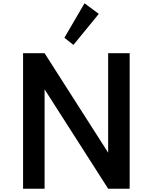

<svg xmlns="http://www.w3.org/2000/svg" viewBox="-20 -1149 930 1169"><path d="M120.5 0H251.5V-605L638.5 0H769.5V-825H638.5V-219.5L251.5 -825H120.5ZM427 -875.5 581.5 -1064.5 494.5 -1129 372 -919Z"/></svg>

Font: Spartan SemiBold
Style: Regular
Weight: 600
Designer: Matt Bailey, Mirko Velimirovic
Foundry: Matt Bailey
Version: Version 1.003; ttfautohint (v1.8.3)